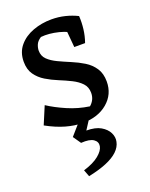

<svg xmlns="http://www.w3.org/2000/svg" viewBox="-142 -563 703 902"><g transform="rotate(-20 209.5 -111.5)"><path d="M202 20Q162 20 118 7.5Q74 -5 25 -32L62 -120Q100 -95 152 -72.5Q204 -50 260 -42Q273 -53 280 -67.5Q287 -82 287 -100Q287 -129 269 -148Q251 -167 223 -181Q195 -195 163 -208Q131 -221 103 -238Q75 -255 57 -280.5Q39 -306 39 -345Q39 -392 66 -424Q93 -456 136.5 -472Q180 -488 229 -488Q264 -488 296.5 -480Q329 -472 357 -458L326 -378Q292 -407 243.5 -419Q195 -431 155 -427Q136 -415 129.5 -399.5Q123 -384 123 -370Q123 -343 141 -325.5Q159 -308 187.5 -294.5Q216 -281 248.5 -267.5Q281 -254 309.5 -236.5Q338 -219 356 -192Q374 -165 374 -125Q374 -61 326 -20.5Q278 20 202 20ZM286 -329 275 -452 357 -458Q359 -426 355 -393Q351 -360 340 -329ZM144 265 131 231Q181 216 208.5 193.5Q236 171 239.5 149.5Q243 128 224 115Q205 102 162 105L135 66L198 -6H247L205 59Q250 59 276.5 74.5Q303 90 314 112.5Q325 135 320 157Q315 182 293.5 202.5Q272 223 234.5 238.5Q197 254 144 265Z"/></g></svg>

Font: Eczar
Style: Regular
Weight: 400
Designer: Vaibhav Singh
Foundry: Rosetta Type Foundry
Version: Version 2.000